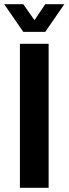

<svg xmlns="http://www.w3.org/2000/svg" viewBox="-37 -896 327 916"><path d="M58 0V-687H195V0ZM-17 -876H74L151 -766L104 -765L179 -876H270L179 -744H74Z"/></svg>

Font: Archivo Condensed
Style: Bold
Weight: 700
Width: 3
Designer: Hector Gatti
Foundry: Omnibus-Type
Version: Version 2.001